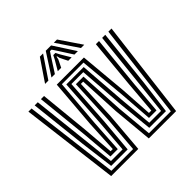

<svg xmlns="http://www.w3.org/2000/svg" viewBox="-199 -942 1107 1107"><g transform="rotate(-45 354.0 -388.5)"><path d="M89.7 0 15.1 -600H40.6L112.1 -20.6H289.2L307.4 -242.2L320.4 -518.2H382.4L397.9 -242.3L418.4 -20.6H597L667.1 -600H692.7L619.4 0H396.6L373.7 -245.9L360.8 -499.1H342L331.6 -246.3L311 0ZM131.2 -41.3 104.8 -249.2 66.1 -600H91.5L128.5 -262.2L150.3 -62H245.1L261.5 -268.8L280.5 -556.3H422.2L443.7 -269.5L462.5 -62H558.7L580.6 -262.7L616.3 -600H641.6L604.3 -250L577.9 -41.3H441.7L420.7 -256.7L399.9 -537.3H302.8L284.6 -256L265.8 -41.3ZM166.8 -82.7 150.3 -277.9 117 -600H142.5L172.4 -299.8L188.6 -103.3H206.4L216.7 -299.8L240.8 -594.4H462L488.5 -301.4L501.2 -103.3H520.5L536.9 -301.4L565.2 -600H590.8L558.8 -278.8L542.2 -82.7H481L466.4 -283.2L439.6 -575.4H263.2L238.8 -282.2L226.5 -82.7ZM196 -645 285.8 -777.4H311.9L222.9 -645ZM248.2 -645 334 -777.4H377.5L463.3 -645H435.5L383.4 -726.3L362 -758.6H349.6L328 -726.1L276 -645ZM299.7 -645 334.7 -705 346.9 -729.1H364.6L377 -705L412.6 -645H384.9L361.7 -691L357.6 -709.3H354L350 -691L327.4 -645ZM488.6 -645 399.6 -777.4H425.7L515.5 -645Z"/></g></svg>

Font: Big Shoulders Inline Text SC Thin
Style: Regular
Weight: 100
Designer: Patric King
Foundry: XO Type Co
Version: Version 2.002